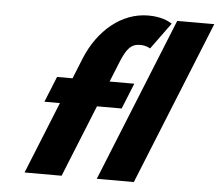

<svg xmlns="http://www.w3.org/2000/svg" viewBox="-58 -940 1145 1005"><g transform="rotate(5 514.5 -437.5)"><path d="M314.4 -513H233L178.4 -378H259.8L107.1 0H301.8L454.5 -378H584.3L638.9 -513H509.1L551.1 -617C579.8 -688 602.9 -718 652.4 -718C684.3 -718 705 -704 705 -704L806.3 -843C785.5 -857 745.5 -875 681.7 -875C540.9 -875 420.1 -772 358.4 -622ZM486.6 0H681.3L1028.8 -860H834.1Z"/></g></svg>

Font: Hussar
Style: BdWideOblFour
Weight: 700
Foundry: Cannot Into Space Fonts
Version: Version 2.00